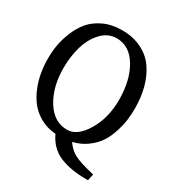

<svg xmlns="http://www.w3.org/2000/svg" viewBox="-183 -752 938 1012"><g transform="rotate(30 286.0 -246.5)"><path d="M434 -307Q434 -426 387 -504.5Q340 -583 262 -583Q210 -583 171 -542Q132 -501 114 -439.5Q96 -378 96 -307Q96 -193 145 -113.5Q194 -34 275 -34Q336 -34 385 -115.5Q434 -197 434 -307ZM265 -634Q332 -634 384 -608.5Q436 -583 467 -538Q498 -493 513.5 -435.5Q529 -378 529 -310Q529 -276 525 -242.5Q521 -209 508 -167Q495 -125 474 -92Q453 -59 415.5 -31Q378 -3 330 8Q357 47 392 64Q427 81 498 98L505 100L512 101L511 108L509 116Q506 129 506 129L505 135L504 141H498H492Q397 141 331.5 113.5Q266 86 233 15Q181 11 140.5 -11.5Q100 -34 74 -66.5Q48 -99 31 -141Q14 -183 7 -225Q0 -267 0 -310Q0 -350 6.5 -390Q13 -430 31.5 -475.5Q50 -521 78.5 -555Q107 -589 155 -611.5Q203 -634 265 -634Z"/></g></svg>

Font: Loyal Sans
Style: Boldv1
Weight: 700
Version: Version 001.000